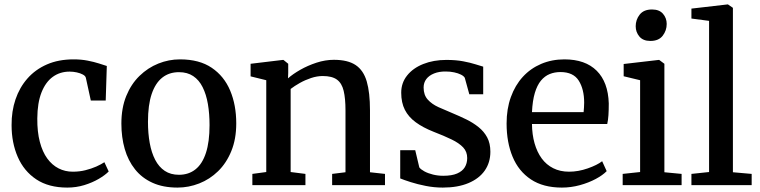

<svg xmlns="http://www.w3.org/2000/svg" viewBox="-20 -839 3444 870"><path d="M285 11Q200.5 11 144.5 -26.2Q88.5 -63.5 60.5 -127.8Q32.5 -192 32.5 -272Q32 -334.5 50.2 -388.5Q68.5 -442.5 104.2 -483.2Q140 -524 192.5 -547Q245 -570 313.5 -570Q348.5 -570 377.5 -564.2Q406.5 -558.5 428.2 -551.5Q450 -544.5 464 -540L459 -383.5H391.5L369 -486.5Q367 -495 355.5 -501.2Q344 -507.5 327.8 -511Q311.5 -514.5 295.5 -514.5Q252 -514.5 219.2 -490.8Q186.5 -467 168 -420Q149.5 -373 149 -302.5Q148.5 -241.5 160.5 -196Q172.5 -150.5 194.2 -120.8Q216 -91 245.5 -76Q275 -61 309.5 -61Q340.5 -61 367.2 -67.8Q394 -74.5 416 -84.2Q438 -94 453 -104L472.5 -62Q456.5 -45.5 427.5 -28.5Q398.5 -11.5 361.8 -0.2Q325 11 285 11Z M530 -279Q530 -349.5 552 -403.8Q574 -458 612 -495Q650 -532 697.5 -551Q745 -570 795.5 -570Q883 -570 939.2 -532Q995.5 -494 1023 -428.5Q1050.5 -363 1050.5 -280Q1050.5 -209 1028.2 -154.5Q1006 -100 968.2 -63.2Q930.5 -26.5 882.8 -7.8Q835 11 784.5 11Q719 11 671 -10.8Q623 -32.5 591.8 -71.8Q560.5 -111 545.2 -164Q530 -217 530 -279ZM791 -47Q835 -47 866 -71.8Q897 -96.5 913.2 -146.5Q929.5 -196.5 929.5 -272Q929.5 -324 922 -367.8Q914.5 -411.5 898.2 -444Q882 -476.5 855.5 -494.2Q829 -512 791 -512Q746.5 -512 715.2 -487.2Q684 -462.5 667.2 -412.8Q650.5 -363 650.5 -287Q650.5 -234.5 658.5 -190.8Q666.5 -147 683.2 -114.8Q700 -82.5 726.5 -64.8Q753 -47 791 -47Z M1186.5 -59.5V-475.5L1115.5 -493V-550L1261.5 -567.5H1264.5L1286 -550V-508.5L1285 -484Q1307 -503.5 1340.8 -522.8Q1374.5 -542 1414.2 -555Q1454 -568 1493 -568Q1556 -568 1591.5 -544.2Q1627 -520.5 1641.8 -470Q1656.5 -419.5 1656.5 -339.5V-58.5L1724.5 -51V0H1485V-51L1545.5 -58.5V-339Q1545.5 -393 1537.2 -427.5Q1529 -462 1506.8 -478.2Q1484.5 -494.5 1442.5 -494.5Q1416.5 -494.5 1389.5 -485.5Q1362.5 -476.5 1338.5 -463Q1314.5 -449.5 1297 -436V-59.5L1364 -51V0H1123.5V-51Z M1986.5 11Q1947.5 11 1909.5 3.5Q1871.5 -4 1841 -13.8Q1810.5 -23.5 1793.5 -30.5V-158.5H1861.5L1880 -80.5Q1886.5 -71.5 1903 -62.5Q1919.5 -53.5 1942 -48Q1964.5 -42.5 1988.5 -42.5Q2027.5 -42.5 2051.2 -52.8Q2075 -63 2086 -81Q2097 -99 2097 -123Q2097 -151.5 2078.8 -171Q2060.5 -190.5 2026.5 -207Q1992.5 -223.5 1944.5 -242Q1896.5 -261 1863.8 -285Q1831 -309 1814.5 -341.5Q1798 -374 1798 -419Q1798 -463.5 1824.8 -497Q1851.5 -530.5 1898 -549Q1944.5 -567.5 2002.5 -567.5Q2046.5 -567.5 2079 -561.2Q2111.5 -555 2134 -547.8Q2156.5 -540.5 2169.5 -537V-412H2106.5L2086 -486.5Q2081.5 -494.5 2068.5 -501Q2055.5 -507.5 2037.8 -511.2Q2020 -515 2000.5 -515Q1970 -515.5 1947 -506.2Q1924 -497 1911.8 -480.8Q1899.5 -464.5 1899.5 -442.5Q1899.5 -408.5 1918.2 -387.8Q1937 -367 1966.8 -353.5Q1996.5 -340 2029.5 -326.5Q2062 -313 2092.8 -298Q2123.5 -283 2148.2 -263.2Q2173 -243.5 2187.5 -216.5Q2202 -189.5 2202 -151.5Q2202 -103 2176.8 -66.5Q2151.5 -30 2103 -9.5Q2054.5 11 1986.5 11Z M2526 11Q2441.5 11 2385.8 -26Q2330 -63 2302.8 -128.5Q2275.5 -194 2275.5 -279.5Q2275.5 -345.5 2294.8 -399Q2314 -452.5 2349 -490.8Q2384 -529 2432.2 -549.5Q2480.5 -570 2537.5 -570Q2632 -570 2683.8 -518.5Q2735.5 -467 2738.5 -370.5Q2738.5 -340 2737 -317.2Q2735.5 -294.5 2731.5 -277H2390.5Q2391 -229.5 2402.2 -189.8Q2413.5 -150 2434.5 -121.2Q2455.5 -92.5 2486.8 -76.8Q2518 -61 2558.5 -61Q2600.5 -61 2643.2 -76Q2686 -91 2708.5 -108.5L2729 -63.5Q2711 -45 2679.2 -28Q2647.5 -11 2607.5 0Q2567.5 11 2526 11ZM2390.5 -331H2624.5Q2625.5 -339.5 2626.2 -352Q2627 -364.5 2627 -374Q2627 -434.5 2602.5 -473.5Q2578 -512.5 2519.5 -512.5Q2493 -512.5 2470.8 -503.5Q2448.5 -494.5 2431.2 -473.8Q2414 -453 2403.5 -418Q2393 -383 2390.5 -331Z M2801.5 0V-51L2880.5 -59.5V-475.5L2806 -493.5V-549L2965 -567.5H2967L2990.5 -550V-58.5L3068.5 -51V0ZM2926.5 -653.5Q2894 -653.5 2877.2 -673.5Q2860.5 -693.5 2860.5 -720Q2860.5 -750 2878.8 -773Q2897 -796 2934 -796H2935Q2967.5 -796 2984.2 -776.5Q3001 -757 3001 -730.5Q3001 -700.5 2982.8 -677Q2964.5 -653.5 2927.5 -653.5Z M3193 -59.5V-744.5L3113 -755V-800L3277 -819H3278.5L3301 -803.5V-58.5L3386 -51V0H3113V-51Z"/></svg>

Font: Merriweather Medium
Style: Regular
Weight: 500
Version: Version 2.100